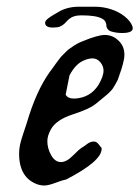

<svg xmlns="http://www.w3.org/2000/svg" viewBox="-20 -577 424 584"><path d="M294.9 -362.3Q294.9 -376 285.2 -387.7Q275.4 -399.4 261.7 -399.4Q251 -399.4 238.3 -394.5Q210.9 -384.8 191.4 -347.7Q180.7 -293 179.7 -289.1Q186.5 -277.3 203.1 -277.3H209Q254.9 -280.3 279.3 -318.4Q294.9 -344.7 294.9 -362.3ZM124 -147.5Q124 -126 135.3 -105.5Q146.5 -85 164.1 -84H165Q182.6 -84 202.1 -104Q221.7 -124 230.5 -128.9Q234.4 -130.9 241.2 -136.2Q248 -141.6 253.4 -144Q258.8 -146.5 264.6 -146.5H267.6Q272.5 -145.5 275.9 -142.6Q279.3 -139.6 282.7 -134.8Q286.1 -129.9 289.1 -127V-124Q289.1 -86.9 181.6 -31.2Q170.9 -29.3 148.9 -21Q127 -12.7 114.3 -12.7Q105.5 -12.7 95.7 -15.6Q38.1 -35.2 38.1 -109.4Q38.1 -124 41 -137.2Q43.9 -150.4 51.3 -172.4Q58.6 -194.3 61.5 -203.1Q89.8 -299.8 130.9 -357.4Q132.8 -359.4 140.6 -370.6Q148.4 -381.8 150.4 -384.3Q152.3 -386.7 159.2 -396Q166 -405.3 168.9 -407.7Q171.9 -410.2 178.7 -417.5Q185.5 -424.8 189.9 -427.7Q194.3 -430.7 201.2 -435.5Q208 -440.4 215.3 -444.3Q222.7 -448.2 230.5 -451.2Q277.3 -470.7 298.8 -470.7Q323.2 -470.7 340.8 -453.1Q358.4 -436.5 358.4 -410.2Q358.4 -389.6 340.8 -341.8Q338.9 -335 335.9 -329.6Q333 -324.2 329.6 -318.4Q326.2 -312.5 323.7 -308.6Q321.3 -304.7 315.9 -299.3Q310.5 -293.9 308.1 -291.5Q305.7 -289.1 298.8 -283.7Q292 -278.3 290 -276.4Q288.1 -274.4 279.8 -268.1Q271.5 -261.7 269.5 -259.8Q251 -245.1 201.2 -229Q151.4 -212.9 134.8 -183.6Q124 -164.1 124 -147.5ZM140.6 -493.2Q117.2 -493.2 117.2 -507.8Q117.2 -510.7 119.6 -514.2Q122.1 -517.6 126.5 -521Q130.9 -524.4 134.8 -526.9Q138.7 -529.3 145 -533.2Q151.4 -537.1 155.3 -539.1Q182.6 -556.6 220.7 -556.6Q224.6 -556.6 231.9 -556.6Q239.3 -556.6 245.1 -556.6Q248 -556.6 252.4 -556.6Q256.8 -556.6 261.2 -556.6Q265.6 -556.6 268.6 -556.6Q293.9 -556.6 317.9 -548.8Q341.8 -541 359.4 -526.9Q377 -512.7 382.8 -497.1Q383.8 -492.2 383.8 -491.2Q383.8 -476.6 351.6 -476.6Q335 -476.6 321.3 -480.5Q312.5 -482.4 308.1 -487.8Q303.7 -493.2 303.7 -498.5Q303.7 -503.9 300.8 -510.3Q297.9 -516.6 290 -520.5Q272.5 -530.3 228.5 -530.3Q222.7 -530.3 217.3 -529.8Q211.9 -529.3 205.1 -527.3Q192.4 -523.4 181.2 -510.3Q169.9 -497.1 155.3 -494.1Q147.5 -493.2 140.6 -493.2Z"/></svg>

Font: Essays1743
Style: Italic
Weight: 500
Italic angle: -10°
Designer: Based on the typeface in a 1743 English translation of the essays of Montaigne.  PostScript/TrueType font designed by Jo
Version: Version 002.100